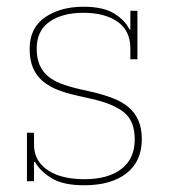

<svg xmlns="http://www.w3.org/2000/svg" viewBox="-20 -538 511 570"><path d="M230 12Q168 12 134 -8.5Q100 -29 84 -57H81V0H60V-144H81V-109Q81 -82 92.5 -63Q104 -44 124.5 -31Q145 -18 172 -12Q199 -6 230 -6Q301 -6 340.5 -36.5Q380 -67 380 -124Q380 -179 348 -204.5Q316 -230 254 -244L210 -254Q178 -261 152 -271Q126 -281 107 -297Q88 -313 78 -336.5Q68 -360 68 -393Q68 -455 113.5 -486.5Q159 -518 228 -518Q287 -518 319.5 -497.5Q352 -477 364 -451H367V-506H388V-362H367V-394Q367 -447 329 -473.5Q291 -500 228 -500Q165 -500 127 -473.5Q89 -447 89 -394Q89 -365 97.5 -345.5Q106 -326 121.5 -312.5Q137 -299 160.5 -290Q184 -281 214 -274L258 -264Q291 -256 317.5 -245.5Q344 -235 362.5 -219Q381 -203 391 -180Q401 -157 401 -125Q401 -59 355.5 -23.5Q310 12 230 12Z"/></svg>

Font: IBM Plex Serif Thin
Style: Regular
Weight: 100
Designer: Mike Abbink, Paul van der Laan, Pieter van Rosmalen
Foundry: Bold Monday
Version: Version 3.001